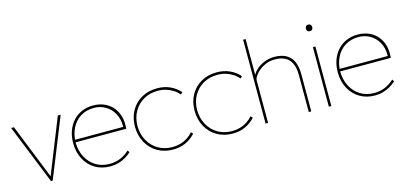

<svg xmlns="http://www.w3.org/2000/svg" viewBox="-65 -1183 3461 1636"><g transform="rotate(-15 1665.5 -365.0)"><path d="M226 0 15 -525H40L240 -24H227L427 -525H452L241 0Z M749 10Q673 10 615 -25Q557 -60 524.5 -122Q492 -184 492 -263Q492 -322 510 -371Q528 -420 560.5 -455.5Q593 -491 638 -510.5Q683 -530 737 -530Q787 -530 829 -513.5Q871 -497 901.5 -465.5Q932 -434 948 -390Q964 -346 962 -291L961 -265H504V-287H950L938 -270L940 -295Q940 -359 913 -407Q886 -455 840.5 -481.5Q795 -508 740 -508Q672 -508 621.5 -476.5Q571 -445 543 -389.5Q515 -334 514 -263Q515 -190 545 -133Q575 -76 627.5 -44Q680 -12 749 -12Q801 -12 845 -31Q889 -50 924 -83L936 -65Q911 -42 882.5 -25.5Q854 -9 820.5 0.5Q787 10 749 10Z M1303 10Q1225 10 1165 -25Q1105 -60 1071 -122Q1037 -184 1037 -263Q1037 -341 1071 -401.5Q1105 -462 1165 -496Q1225 -530 1303 -530Q1366 -530 1417 -506.5Q1468 -483 1503 -443L1487 -426Q1465 -452 1436.5 -470Q1408 -488 1374.5 -498Q1341 -508 1303 -508Q1232 -508 1177.5 -476.5Q1123 -445 1091.5 -390Q1060 -335 1059 -263Q1060 -190 1091.5 -133Q1123 -76 1177.5 -44Q1232 -12 1303 -12Q1340 -12 1373 -21.5Q1406 -31 1434.5 -49.5Q1463 -68 1485 -93L1501 -77Q1465 -37 1415 -13.5Q1365 10 1303 10Z M1829 10Q1751 10 1691 -25Q1631 -60 1597 -122Q1563 -184 1563 -263Q1563 -341 1597 -401.5Q1631 -462 1691 -496Q1751 -530 1829 -530Q1892 -530 1943 -506.5Q1994 -483 2029 -443L2013 -426Q1991 -452 1962.5 -470Q1934 -488 1900.5 -498Q1867 -508 1829 -508Q1758 -508 1703.5 -476.5Q1649 -445 1617.5 -390Q1586 -335 1585 -263Q1586 -190 1617.5 -133Q1649 -76 1703.5 -44Q1758 -12 1829 -12Q1866 -12 1899 -21.5Q1932 -31 1960.5 -49.5Q1989 -68 2011 -93L2027 -77Q1991 -37 1941 -13.5Q1891 10 1829 10Z M2119 0V-740H2141V-404L2132 -402Q2143 -437 2173.5 -466Q2204 -495 2246.5 -512.5Q2289 -530 2337 -530Q2396 -530 2437 -509Q2478 -488 2500 -443.5Q2522 -399 2522 -328V0H2500V-328Q2500 -391 2480.5 -431Q2461 -471 2424.5 -489.5Q2388 -508 2335 -508Q2293 -508 2257.5 -493.5Q2222 -479 2196 -457.5Q2170 -436 2155.5 -413.5Q2141 -391 2141 -376V0H2130Q2128 0 2125.5 0Q2123 0 2119 0Z M2677 0V-525H2699V0ZM2688 -663Q2674 -663 2667 -671Q2660 -679 2660 -692Q2660 -704 2667 -712.5Q2674 -721 2688 -721Q2701 -721 2708.5 -713Q2716 -705 2716 -692Q2716 -679 2709 -671Q2702 -663 2688 -663Z M3083 10Q3007 10 2949 -25Q2891 -60 2858.5 -122Q2826 -184 2826 -263Q2826 -322 2844 -371Q2862 -420 2894.5 -455.5Q2927 -491 2972 -510.5Q3017 -530 3071 -530Q3121 -530 3163 -513.5Q3205 -497 3235.5 -465.5Q3266 -434 3282 -390Q3298 -346 3296 -291L3295 -265H2838V-287H3284L3272 -270L3274 -295Q3274 -359 3247 -407Q3220 -455 3174.5 -481.5Q3129 -508 3074 -508Q3006 -508 2955.5 -476.5Q2905 -445 2877 -389.5Q2849 -334 2848 -263Q2849 -190 2879 -133Q2909 -76 2961.5 -44Q3014 -12 3083 -12Q3135 -12 3179 -31Q3223 -50 3258 -83L3270 -65Q3245 -42 3216.5 -25.5Q3188 -9 3154.5 0.5Q3121 10 3083 10Z"/></g></svg>

Font: Lexend Deca Thin
Style: Regular
Weight: 250
Designer: Bonnie Shaver-Troup, Thomas Jockin
Foundry: Lexend
Version: Version 1.007